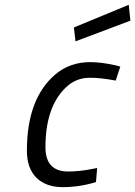

<svg xmlns="http://www.w3.org/2000/svg" viewBox="-20 -768 562 798"><path d="M293.9 -596.2 287.1 -653.8 515.1 -748 522 -682.1ZM168.9 -155.8Q168.9 -55.2 263.7 -55.2Q310.5 -55.2 363.8 -65.9L383.8 -69.8L378.9 -11.2Q310.1 9.8 240.7 9.8Q171.4 9.8 131.3 -29.3Q91.8 -68.8 91.8 -142.1Q91.8 -356 208 -457Q269 -509.8 355 -509.8Q401.9 -509.8 461.9 -496.1L480 -491.2L460.9 -433.1Q396 -445.3 353 -444.8Q293 -444.8 250 -400.9Q168.9 -319.8 168.9 -155.8Z"/></svg>

Font: TitilliumWeb-Italic
Style: Italic
Weight: 400
Italic angle: -13°
Version: Version 1.001;PS 57.000;hotconv 1.0.70;makeotf.lib2.5.55311